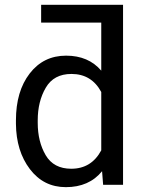

<svg xmlns="http://www.w3.org/2000/svg" viewBox="-20 -770 604 800"><path d="M151.4 -675.8V-750H492.7V0H409.7L405.3 -56.6Q351.1 9.8 254.4 9.8Q161.6 9.8 104.5 -65.4Q47.4 -140.6 46.4 -254.4V-268.6Q46.4 -389.6 103.8 -463.9Q161.1 -538.1 255.4 -538.1Q348.6 -538.1 401.9 -475.6V-675.8ZM137.2 -258.3Q137.2 -179.7 170.4 -123.3Q203.6 -66.9 276.9 -66.9Q360.8 -66.9 401.9 -143.6V-386.7Q361.3 -461.9 277.8 -461.9Q204.1 -461.9 170.7 -404.5Q137.2 -347.2 137.2 -268.6Z"/></svg>

Font: Roboto21382017
Style: Regular
Weight: 400
Designer: Christian Robertson
Foundry: Google
Version: Version 2.138; 2017